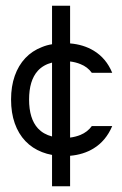

<svg xmlns="http://www.w3.org/2000/svg" viewBox="-20 -650 426 670"><path d="M224.6 -629.9V-498.5Q271.5 -494.6 307.1 -473.1Q350.6 -446.8 371.6 -396H300.3Q285.6 -416.5 260.7 -426.3Q244.1 -433.1 224.6 -435.5V-169.9Q244.1 -172.4 260.7 -179.2Q285.6 -189.5 300.3 -210H371.6Q349.6 -158.2 306.2 -131.8Q271 -110.4 224.6 -106.4V0H161.6V-109.4Q143.1 -112.8 127 -119.1Q92.8 -132.3 68.6 -157.7Q44.4 -183.1 31.5 -219.7Q18.6 -256.3 18.6 -302.7Q18.6 -348.6 31.5 -385.3Q44.4 -421.9 68.4 -447.3Q92.3 -472.7 126.5 -485.8Q143.1 -492.7 161.6 -495.6V-629.9ZM111.8 -402.8Q81.5 -369.1 81.5 -302.7Q81.5 -235.8 112.3 -202.1Q131.3 -181.6 161.6 -173.8V-431.6Q130.9 -423.8 111.8 -402.8Z"/></svg>

Font: Fibel Sued LRS
Style: Regular
Weight: 400
Designer: Peter Wiegel
Foundry: Peter Wiegel
Version: Version 000.000